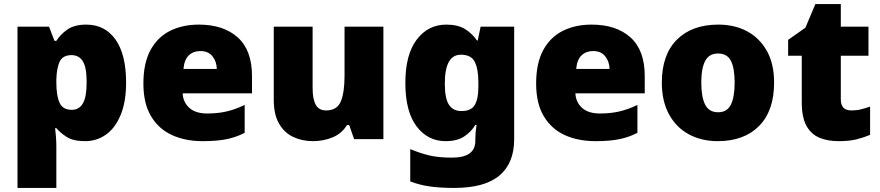

<svg xmlns="http://www.w3.org/2000/svg" viewBox="-20 -684 4329 944"><path d="M404 -563Q496 -563 548 -489.5Q600 -416 600 -278Q600 -184 573.5 -119.5Q547 -55 501.5 -22.5Q456 10 398 10Q340 10 307.5 -11Q275 -32 257 -54H251Q253 -35 255 -13Q257 9 257 38V240H66V-553H221L248 -483H257Q277 -515 311.5 -539Q346 -563 404 -563ZM332 -413Q290 -413 274.5 -383Q259 -353 257 -294V-279Q257 -213 273 -178.5Q289 -144 333 -144Q369 -144 387.5 -175.5Q406 -207 406 -280Q406 -353 387 -383Q368 -413 332 -413Z M958 -563Q1079 -563 1149 -500Q1219 -437 1219 -310V-225H878Q880 -182 910.5 -154Q941 -126 999 -126Q1051 -126 1094 -136Q1137 -146 1183 -168V-31Q1143 -10 1095.5 0Q1048 10 976 10Q892 10 826.5 -19.5Q761 -49 723 -112Q685 -175 685 -273Q685 -373 719.5 -437Q754 -501 815.5 -532Q877 -563 958 -563ZM965 -433Q931 -433 908.5 -412Q886 -391 882 -345H1046Q1045 -382 1024.5 -407.5Q1004 -433 965 -433Z M1865 -553V0H1721L1697 -69H1686Q1660 -27 1615 -8.5Q1570 10 1519 10Q1465 10 1421 -11Q1377 -32 1351.5 -77Q1326 -122 1326 -193V-553H1517V-251Q1517 -197 1532.5 -169Q1548 -141 1583 -141Q1637 -141 1655.5 -185Q1674 -229 1674 -311V-553Z M2174 -563Q2232 -563 2267.5 -540.5Q2303 -518 2325 -485H2329L2343 -553H2508V1Q2508 118 2435.5 179Q2363 240 2213 240Q2146 240 2095 233Q2044 226 1997 208V49Q2047 70 2092 80.5Q2137 91 2202 91Q2317 91 2317 9V-1Q2317 -30 2323 -70H2317Q2298 -37 2263 -13.5Q2228 10 2171 10Q2083 10 2028 -63Q1973 -136 1973 -276Q1973 -416 2029 -489.5Q2085 -563 2174 -563ZM2246 -415Q2167 -415 2167 -273Q2167 -201 2187 -169.5Q2207 -138 2249 -138Q2296 -138 2314 -167.5Q2332 -197 2332 -256V-279Q2332 -344 2314.5 -379.5Q2297 -415 2246 -415Z M2889 -563Q3010 -563 3080 -500Q3150 -437 3150 -310V-225H2809Q2811 -182 2841.5 -154Q2872 -126 2930 -126Q2982 -126 3025 -136Q3068 -146 3114 -168V-31Q3074 -10 3026.5 0Q2979 10 2907 10Q2823 10 2757.5 -19.5Q2692 -49 2654 -112Q2616 -175 2616 -273Q2616 -373 2650.5 -437Q2685 -501 2746.5 -532Q2808 -563 2889 -563ZM2896 -433Q2862 -433 2839.5 -412Q2817 -391 2813 -345H2977Q2976 -382 2955.5 -407.5Q2935 -433 2896 -433Z M3786 -278Q3786 -139 3712 -64.5Q3638 10 3509 10Q3429 10 3367 -23.5Q3305 -57 3269.5 -121.5Q3234 -186 3234 -278Q3234 -415 3308 -489Q3382 -563 3512 -563Q3592 -563 3653.5 -530Q3715 -497 3750.5 -433.5Q3786 -370 3786 -278ZM3428 -278Q3428 -207 3447 -169.5Q3466 -132 3511 -132Q3555 -132 3573.5 -169.5Q3592 -207 3592 -278Q3592 -349 3573.5 -385Q3555 -421 3510 -421Q3467 -421 3447.5 -385Q3428 -349 3428 -278Z M4166 -141Q4192 -141 4213.5 -146.5Q4235 -152 4258 -160V-21Q4227 -8 4192 1Q4157 10 4103 10Q4049 10 4008.5 -7Q3968 -24 3945 -65.5Q3922 -107 3922 -182V-410H3855V-488L3940 -548L3989 -664H4114V-553H4250V-410H4114V-195Q4114 -141 4166 -141Z"/></svg>

Font: Noto Sans Syriac Western Black
Style: Regular
Weight: 900
Designer: Patrick Giasson and the Monotype Design Team
Foundry: Monotype Imaging Inc.
Version: Version 3.000; ttfautohint (v1.8.4.7-5d5b)